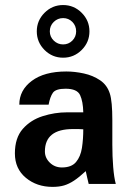

<svg xmlns="http://www.w3.org/2000/svg" viewBox="-20 -730 519 762"><path d="M188.5 11.7Q126 11.7 82.5 -24.4Q39.1 -60.5 39.1 -121.1Q39.1 -182.6 70.3 -218.3Q101.6 -253.9 149.4 -269Q197.3 -284.2 246.1 -284.2H310.5Q309.6 -327.1 297.9 -352.5Q286.1 -377.9 240.2 -377.9Q201.2 -377.9 189.9 -361.8Q178.7 -345.7 172.9 -314.5H56.6Q56.6 -372.1 106.4 -409.2Q156.2 -446.3 243.2 -446.3Q276.4 -446.3 312.5 -438.5Q348.6 -430.7 377 -411.6Q405.3 -392.6 416 -358.4Q425.8 -328.1 425.8 -252.9V-156.2Q425.8 -109.4 429.2 -67.4Q432.6 -25.4 439.5 0H332Q330.1 -7.8 326.2 -24.4Q322.3 -41 320.3 -50.8Q293.9 -26.4 273.9 -13.2Q253.9 0 234.4 5.9Q214.8 11.7 188.5 11.7ZM225.6 -65.4Q263.7 -65.4 281.7 -86.9Q299.8 -108.4 305.2 -143.1Q310.5 -177.7 310.5 -216.8Q301.8 -217.8 291.5 -217.8Q281.2 -217.8 269.5 -217.8Q158.2 -217.8 158.2 -128.9Q158.2 -103.5 177.7 -84.5Q197.3 -65.4 225.6 -65.4ZM230.5 -501Q187.5 -501 156.7 -531.7Q126 -562.5 126 -605.5Q126 -648.4 156.7 -679.2Q187.5 -710 230.5 -710Q273.4 -710 304.2 -679.2Q335 -648.4 335 -605.5Q335 -562.5 304.2 -531.7Q273.4 -501 230.5 -501ZM230.5 -553.7Q252 -553.7 267.1 -568.8Q282.2 -584 282.2 -605.5Q282.2 -627.9 267.1 -643.1Q252 -658.2 230.5 -658.2Q209 -658.2 193.4 -643.1Q177.7 -627.9 177.7 -605.5Q177.7 -584 193.4 -568.8Q209 -553.7 230.5 -553.7Z"/></svg>

Font: Padauk Book
Style: Bold
Weight: 700
Designer: Debbi Hosken, Becca Hirsbrunner Spalinger
Foundry: SIL International
Version: Version 5.000